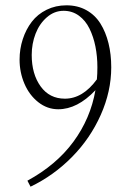

<svg xmlns="http://www.w3.org/2000/svg" viewBox="-20 -683 509 718"><path d="M94.2 15.1 82.5 -7.3Q190.4 -65.9 254.4 -152.8Q318.4 -239.7 336.9 -345.7Q269.5 -274.4 197.8 -274.4Q156.7 -274.4 123 -301Q89.4 -327.6 71.3 -370.1Q53.2 -412.6 53.2 -460Q53.2 -500 65.2 -536.6Q77.1 -573.2 98.9 -601.6Q120.6 -629.9 154.3 -646.5Q188 -663.1 228.5 -663.1Q270.5 -663.1 303 -645Q335.4 -627 355.5 -595Q375.5 -563 385.7 -521.5Q396 -480 396 -431.2Q396 -341.3 356.7 -253.2Q317.4 -165 249 -95.7Q180.7 -26.4 94.2 15.1ZM98.6 -477.5Q98.6 -406.2 131.8 -360.1Q165 -314 222.7 -314Q289.6 -314 342.3 -386.2Q344.2 -406.2 344.2 -431.6Q344.2 -472.2 336.9 -508.8Q329.6 -545.4 314.7 -575.9Q299.8 -606.4 274.9 -624.5Q250 -642.6 217.8 -642.6Q183.1 -642.6 155.3 -618.4Q127.4 -594.2 113 -556.9Q98.6 -519.5 98.6 -477.5Z"/></svg>

Font: Elstob ExtraLight
Style: Regular
Weight: 200
Designer: Peter S. Baker
Version: Version 1.015